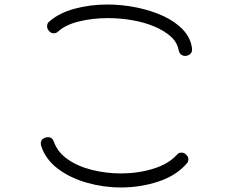

<svg xmlns="http://www.w3.org/2000/svg" viewBox="-20 -712 1040 848"><path d="M798 -465Q788 -465 780 -471Q772 -477 769 -490Q763 -525 734 -551Q705 -577 660.5 -595.5Q616 -614 563 -623Q510 -632 456 -632Q389 -632 329.5 -617.5Q270 -603 237 -573Q229 -565 217 -565Q204 -565 196 -576Q188 -584 188 -596Q188 -610 198 -617Q241 -655 309.5 -673.5Q378 -692 454 -692Q519 -692 583 -679Q647 -666 700.5 -641.5Q754 -617 788 -581Q822 -545 828 -499Q830 -481 819.5 -473Q809 -465 798 -465ZM514 116Q437 116 363.5 95Q290 74 236 33.5Q182 -7 162 -67Q160 -75 160 -78Q160 -92 170 -99Q180 -106 192 -106Q211 -106 218 -86Q234 -40 279 -8.5Q324 23 386.5 38.5Q449 54 514 54Q589 54 656 33.5Q723 13 760 -27Q768 -38 781 -38Q793 -38 801 -30Q812 -21 812 -8Q812 3 804 11Q758 64 679 90Q600 116 514 116Z"/></svg>

Font: Hachi Maru Pop
Style: Regular
Weight: 400
Designer: Nontynet
Foundry: Nontynet
Version: Version 1.300